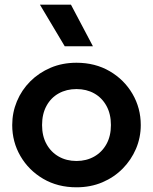

<svg xmlns="http://www.w3.org/2000/svg" viewBox="-20 -782 650 817"><path d="M305.5 15Q225.5 15 163.8 -21.2Q102 -57.5 67 -117.8Q32 -178 32 -250Q32 -303 52 -351Q72 -399 108.8 -435.8Q145.5 -472.5 195.5 -493.8Q245.5 -515 305.5 -515Q385 -515 446.8 -479Q508.5 -443 543.8 -382.5Q579 -322 579 -250Q579 -197 558.8 -149.2Q538.5 -101.5 502 -64.5Q465.5 -27.5 415.5 -6.2Q365.5 15 305.5 15ZM305.5 -97Q347.5 -97 380.8 -115.8Q414 -134.5 433 -168.8Q452 -203 452 -250Q452 -297 433 -331.5Q414 -366 381 -384.5Q348 -403 305.5 -403Q263 -403 229.8 -384.5Q196.5 -366 177.8 -331.5Q159 -297 159 -250Q159 -203 178 -168.8Q197 -134.5 230 -115.8Q263 -97 305.5 -97ZM255.5 -585 150 -762H282L375.5 -585Z"/></svg>

Font: Geologica Cursive Medium
Style: Regular
Weight: 500
Designer: Sindre Bremnes, Frode Helland
Foundry: Monokrom Skriftforlag AS
Version: Version 1.010;gftools[0.9.28]